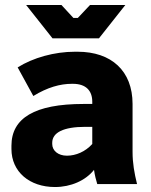

<svg xmlns="http://www.w3.org/2000/svg" viewBox="-20 -740 607 772"><path d="M191 -586H378L484 -720H342L293 -668H275L227 -720H85ZM201 12C265 12 324 -14 358 -57C361 -36 366 -16 371 0H531C520 -45 513 -84 513 -130V-322C513 -455 428 -532 292 -532H281C199 -532 113 -508 51 -469L114 -354C171 -389 222 -403 269 -403H273C326 -403 351 -375 351 -331V-322H316C119 -322 26 -265 26 -154V-141C26 -49 99 12 201 12ZM249 -114C214 -114 190 -134 190 -161V-166C190 -207 235 -230 323 -230H351V-161C323 -130 285 -114 249 -114Z"/></svg>

Font: Fixel Text ExtraBold
Style: Regular
Weight: 800
Width: 4
Designer: AlfaBravo + MacPaw
Foundry: Kyrylo Tkachov, Marchela Mozhyna, Serhii Makarenko, Maria Weinstein, Zakhar Kryvoshyya
Version: Version 1.211